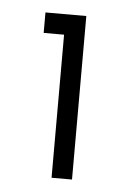

<svg xmlns="http://www.w3.org/2000/svg" viewBox="-36 -695 239 390"><g transform="rotate(5 83.5 -500.5)"><path d="M125 -333.3H83.3V-625H41.7V-666.7H125Z"/></g></svg>

Font: Yulong
Style: Regular
Weight: 400
Designer: GGBotNet
Foundry: f0n7.com
Version: 1.00